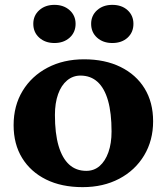

<svg xmlns="http://www.w3.org/2000/svg" viewBox="-20 -755 686 790"><path d="M320 15Q233 15 169.5 -16.5Q106 -48 71 -105Q36 -162 36 -240Q36 -320 73 -381Q110 -442 175.5 -476.5Q241 -511 326 -511Q412 -511 476 -479.5Q540 -448 575 -391Q610 -334 610 -256Q610 -177 573 -115.5Q536 -54 470.5 -19.5Q405 15 320 15ZM335 -52Q367 -52 390 -72Q413 -92 426 -128.5Q439 -165 439 -214Q439 -290 424.5 -341Q410 -392 381.5 -418Q353 -444 311 -444Q280 -444 256 -424Q232 -404 219 -367.5Q206 -331 206 -282Q206 -206 221 -155Q236 -104 264.5 -78Q293 -52 335 -52ZM204 -578Q166 -578 141.5 -600Q117 -622 117 -657Q117 -691 141.5 -713Q166 -735 204 -735Q242 -735 266.5 -713Q291 -691 291 -657Q291 -622 266.5 -600Q242 -578 204 -578ZM442 -578Q404 -578 379.5 -600Q355 -622 355 -657Q355 -691 379.5 -713Q404 -735 442 -735Q481 -735 505 -713Q529 -691 529 -657Q529 -622 505 -600Q481 -578 442 -578Z"/></svg>

Font: Platypi Light
Style: Bold
Weight: 700
Version: Version 1.200